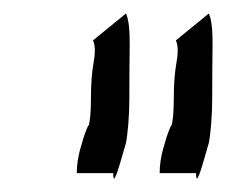

<svg xmlns="http://www.w3.org/2000/svg" viewBox="-20 -729 336 285"><path d="M148 -472H94Q94 -489 99 -507.5Q104 -526 108.5 -537Q113 -548 111 -540Q115 -552 115 -584Q115 -614 119 -636.5Q123 -659 118 -669L167 -709Q173 -696 172.5 -660.5Q172 -625 172 -584Q172 -564 170.5 -545.5Q169 -527 167 -517Q163 -503 158.5 -487.5Q154 -472 151 -466Q148 -460 148 -472ZM271 -472H217Q217 -489 222 -507.5Q227 -526 231.5 -537Q236 -548 234 -540Q238 -552 238 -584Q238 -614 242 -636.5Q246 -659 241 -669L290 -709Q296 -696 295.5 -660.5Q295 -625 295 -584Q295 -564 293.5 -545.5Q292 -527 290 -517Q286 -503 281.5 -487.5Q277 -472 274 -466Q271 -460 271 -472Z"/></svg>

Font: Syne
Style: Italic
Weight: 400
Italic angle: -9°
Designer: Lucas Descroix
Foundry: Bonjour Monde
Version: Version 2.000; ttfautohint (v1.8.3)